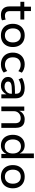

<svg xmlns="http://www.w3.org/2000/svg" viewBox="1683 -2428 754 4160"><g transform="rotate(90 2060.0 -348.0)"><path d="M308 9Q214 9 166.5 -39.5Q119 -88 119 -178V-413H19V-497H124V-642H220V-497H403V-413H221V-185Q221 -131 246.5 -104.5Q272 -78 323 -78Q345 -78 365 -82Q385 -86 404 -94L420 -15Q397 -2 367.5 3.5Q338 9 308 9Z M748 9Q670 9 613.5 -23Q557 -55 526.5 -113.5Q496 -172 496 -249Q496 -327 526.5 -384.5Q557 -442 613.5 -474Q670 -506 747 -506Q825 -506 881 -474Q937 -442 968 -384.5Q999 -327 999 -249Q999 -172 968.5 -113.5Q938 -55 881.5 -23Q825 9 748 9ZM747 -77Q818 -77 858.5 -123.5Q899 -170 899 -250Q899 -329 859 -375Q819 -421 747 -421Q676 -421 635.5 -375Q595 -329 595 -250Q595 -170 636 -123.5Q677 -77 747 -77Z M1376 9Q1298 9 1240.5 -23Q1183 -55 1151.5 -112.5Q1120 -170 1120 -249Q1120 -328 1152 -386Q1184 -444 1241.5 -475Q1299 -506 1377 -506Q1430 -506 1477 -489Q1524 -472 1555 -444L1521 -368Q1492 -393 1456.5 -406Q1421 -419 1386 -419Q1309 -419 1265.5 -375Q1222 -331 1222 -248Q1222 -166 1265.5 -122Q1309 -78 1386 -78Q1420 -78 1455.5 -91Q1491 -104 1518 -127L1552 -52Q1523 -24 1476.5 -7.5Q1430 9 1376 9Z M1835 9Q1782 9 1739 -11Q1696 -31 1671.5 -65Q1647 -99 1647 -142Q1647 -199 1680 -232.5Q1713 -266 1780.5 -280.5Q1848 -295 1951 -295H2027V-228H1956Q1902 -228 1862.5 -224.5Q1823 -221 1797.5 -212Q1772 -203 1759.5 -187.5Q1747 -172 1747 -148Q1747 -109 1778 -89Q1809 -69 1856 -69Q1898 -69 1933 -88Q1968 -107 1989.5 -139Q2011 -171 2011 -208V-320Q2011 -376 1977 -401Q1943 -426 1878 -426Q1834 -426 1790.5 -414Q1747 -402 1699 -374L1668 -448Q1700 -467 1736.5 -480Q1773 -493 1812.5 -499.5Q1852 -506 1891 -506Q1957 -506 2006.5 -485.5Q2056 -465 2083 -422Q2110 -379 2110 -310V0H2024V-106H2020Q2005 -76 1980 -49.5Q1955 -23 1919 -7Q1883 9 1835 9Z M2288 0V-497H2381V-392H2384Q2408 -446 2456 -476Q2504 -506 2564 -506Q2626 -506 2668 -484Q2710 -462 2730.5 -416.5Q2751 -371 2751 -303V0H2650V-298Q2650 -335 2639.5 -362.5Q2629 -390 2604.5 -405Q2580 -420 2539 -420Q2496 -420 2462 -400.5Q2428 -381 2408.5 -348.5Q2389 -316 2389 -276V0Z M3131 9Q3061 9 3009 -23.5Q2957 -56 2929 -114.5Q2901 -173 2901 -249Q2901 -325 2929 -383Q2957 -441 3008.5 -473.5Q3060 -506 3129 -506Q3191 -506 3236 -477.5Q3281 -449 3302 -400H3305V-705H3406V0H3315V-106H3311Q3288 -50 3241 -20.5Q3194 9 3131 9ZM3154 -73Q3225 -73 3265.5 -120.5Q3306 -168 3306 -249Q3306 -330 3265.5 -377.5Q3225 -425 3154 -425Q3083 -425 3042 -377.5Q3001 -330 3001 -249Q3001 -168 3042 -120.5Q3083 -73 3154 -73Z M3809 9Q3731 9 3674.5 -23Q3618 -55 3587.5 -113.5Q3557 -172 3557 -249Q3557 -327 3587.5 -384.5Q3618 -442 3674.5 -474Q3731 -506 3808 -506Q3886 -506 3942 -474Q3998 -442 4029 -384.5Q4060 -327 4060 -249Q4060 -172 4029.5 -113.5Q3999 -55 3942.5 -23Q3886 9 3809 9ZM3808 -77Q3879 -77 3919.5 -123.5Q3960 -170 3960 -250Q3960 -329 3920 -375Q3880 -421 3808 -421Q3737 -421 3696.5 -375Q3656 -329 3656 -250Q3656 -170 3697 -123.5Q3738 -77 3808 -77Z"/></g></svg>

Font: Nunito Sans 7pt Medium
Style: Regular
Weight: 500
Designer: Vernon Adams
Foundry: Vernon Adams
Version: Version 3.101;gftools[0.9.27]